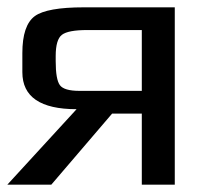

<svg xmlns="http://www.w3.org/2000/svg" viewBox="-37 -504 544 524"><path d="M103 0H-17L172 -206Q24 -206 24 -307V-359Q24 -435 58 -460Q91 -484 192 -484H440V0H350V-194H269ZM201 -422Q149 -422 132 -409Q115 -396 115 -351V-337Q115 -287 126.5 -271.5Q138 -256 180 -256H350V-422Z"/></svg>

Font: Gamestation Display
Style: Regular
Weight: 400
Designer: Jonas Hecksher
Foundry: Jonas Hecksher, Playtypeª, e-types AS
Version: Version 1.003